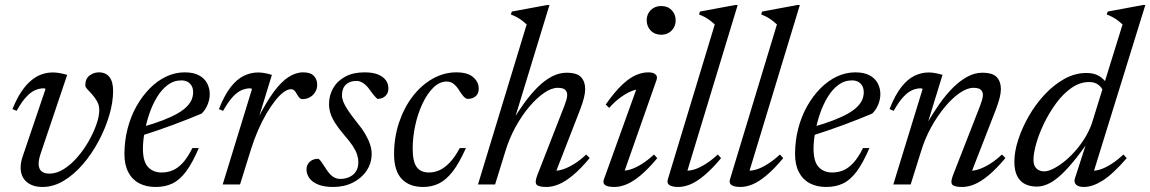

<svg xmlns="http://www.w3.org/2000/svg" viewBox="-20 -733 4572 763"><path d="M429.5 -371.5Q429.5 -326.5 414.2 -274.8Q399 -223 372.2 -172.8Q345.5 -122.5 310 -81Q274.5 -39.5 233.5 -14.8Q192.5 10 149 10Q109 10 85.5 -10.5Q62 -31 62 -67Q62 -88 70.5 -112.5L161 -379.5Q160 -380.5 158.2 -381.2Q156.5 -382 153.5 -382Q136.5 -382 119.2 -374.5Q102 -367 84 -347.5Q66 -328 46 -292.5L29.5 -299.5Q46.5 -341.5 65.5 -369.5Q84.5 -397.5 104.8 -414Q125 -430.5 146.2 -437.8Q167.5 -445 189 -445Q199.5 -445 209 -443.8Q218.5 -442.5 228.2 -440.5Q238 -438.5 247 -435.5L141.5 -122.5Q137.5 -110.5 135.5 -100.5Q133.5 -90.5 133.5 -82.5Q133.5 -62 144.8 -52.5Q156 -43 176.5 -43Q205 -43 233.5 -61Q262 -79 287.2 -108Q312.5 -137 332 -171.2Q351.5 -205.5 363 -238.2Q374.5 -271 374.5 -295.5Q374.5 -314.5 366 -329.8Q357.5 -345 346.8 -357Q336 -369 327.5 -378Q319 -387 319 -394.5Q319 -420 335.8 -432.8Q352.5 -445.5 373 -445.5Q400.5 -445.5 415 -426.8Q429.5 -408 429.5 -371.5Z M700.5 -413.5Q670.5 -413.5 646.2 -395.2Q622 -377 603.8 -346.8Q585.5 -316.5 573.2 -280.2Q561 -244 554.5 -208Q548 -172 548 -142.5Q548 -90.5 568.5 -69Q589 -47.5 622 -47.5Q645.5 -47.5 666 -56Q686.5 -64.5 706 -85.5Q725.5 -106.5 744.5 -144.5H770Q744.5 -85 719.2 -51.2Q694 -17.5 665 -3.8Q636 10 598.5 10Q560.5 10 532.8 -4.8Q505 -19.5 489.8 -48.8Q474.5 -78 474.5 -120.5Q474.5 -173 487 -221.5Q499.5 -270 522.2 -310.5Q545 -351 575 -381.5Q605 -412 640.5 -428.8Q676 -445.5 714 -445.5Q749 -445.5 771 -433.5Q793 -421.5 803.2 -401.8Q813.5 -382 813.5 -359Q813.5 -337.5 804.5 -316.2Q795.5 -295 781 -281.5Q753.5 -270 724.5 -258.5Q695.5 -247 665 -235.8Q634.5 -224.5 603.5 -214Q572.5 -203.5 541.5 -193.5L543 -227.5Q592 -241.5 627.5 -255.2Q663 -269 686.2 -282.5Q709.5 -296 722.8 -309.8Q736 -323.5 741.8 -337.5Q747.5 -351.5 747.5 -366Q747.5 -380.5 742 -391Q736.5 -401.5 726.2 -407.5Q716 -413.5 700.5 -413.5Z M981.5 -379.5Q980 -380.5 978.2 -381.2Q976.5 -382 974 -382Q957 -382 939.8 -374.5Q922.5 -367 904.5 -347.5Q886.5 -328 866.5 -292.5L850 -299.5Q872 -355.5 897 -387.2Q922 -419 949.5 -432Q977 -445 1004.5 -445Q1014.5 -445 1023.8 -443.8Q1033 -442.5 1042.2 -440.5Q1051.5 -438.5 1060.5 -435.5L1007 -261H1004.5Q1037.5 -326.5 1067.2 -367Q1097 -407.5 1126 -426.5Q1155 -445.5 1185 -445.5Q1214 -445.5 1227.2 -431.5Q1240.5 -417.5 1240.5 -396Q1240.5 -379.5 1232.2 -366.5Q1224 -353.5 1210.8 -346.2Q1197.5 -339 1181.5 -339Q1176 -339 1171.2 -343.2Q1166.5 -347.5 1160.5 -357.5Q1155 -368.5 1149.5 -373.5Q1144 -378.5 1136 -378.5Q1123.5 -378.5 1107.2 -366.8Q1091 -355 1073.8 -333.2Q1056.5 -311.5 1039 -281.8Q1021.5 -252 1005.8 -216Q990 -180 977.5 -140L934 0H865Z M1245 -102Q1251.5 -98.5 1257.8 -89Q1264 -79.5 1277.5 -59Q1291.5 -38 1304.5 -30Q1317.5 -22 1331.5 -22Q1352.5 -22 1369 -29.8Q1385.5 -37.5 1394.8 -52.2Q1404 -67 1404 -88Q1404 -103 1399.2 -118.2Q1394.5 -133.5 1382 -152.8Q1369.5 -172 1346.5 -198Q1324 -224.5 1311 -245.5Q1298 -266.5 1292.8 -284.2Q1287.5 -302 1287.5 -319Q1287.5 -354 1304 -382.8Q1320.5 -411.5 1352 -428.5Q1383.5 -445.5 1428.5 -445.5Q1462 -445.5 1482.8 -436.8Q1503.5 -428 1513.5 -413.8Q1523.5 -399.5 1523.5 -381.5Q1523.5 -369.5 1518.2 -360.2Q1513 -351 1503 -345.5Q1493 -340 1479.5 -340Q1475 -344 1468.5 -351.2Q1462 -358.5 1449.5 -376Q1437 -394 1423.2 -402.8Q1409.5 -411.5 1396.5 -411.5Q1369.5 -411.5 1354.2 -396.5Q1339 -381.5 1339 -354Q1339 -342.5 1344.5 -328.2Q1350 -314 1362.8 -294.8Q1375.5 -275.5 1397 -248.5Q1419 -222 1432 -199.5Q1445 -177 1451 -158Q1457 -139 1457 -122Q1457 -84.5 1436.8 -54.5Q1416.5 -24.5 1382 -7.2Q1347.5 10 1304 10Q1267.5 10 1244 0.2Q1220.5 -9.5 1209.2 -25.5Q1198 -41.5 1198 -59Q1198 -71.5 1203.8 -81.2Q1209.5 -91 1220.2 -96.5Q1231 -102 1245 -102Z M1755.5 -409Q1726.5 -409 1701.8 -384.5Q1677 -360 1658.5 -320.2Q1640 -280.5 1630 -233.8Q1620 -187 1620 -142.5Q1620 -90.5 1636 -69Q1652 -47.5 1684.5 -47.5Q1706 -47.5 1726.2 -56.5Q1746.5 -65.5 1767 -86.8Q1787.5 -108 1807 -144.5H1831.5Q1805 -85 1778.8 -51.2Q1752.5 -17.5 1724 -3.8Q1695.5 10 1661.5 10Q1606.5 10 1576.2 -22.2Q1546 -54.5 1546 -120.5Q1546 -187 1565.8 -246Q1585.5 -305 1619.8 -349.8Q1654 -394.5 1699 -420Q1744 -445.5 1793.5 -445.5Q1838.5 -445.5 1860.5 -426.2Q1882.5 -407 1882.5 -381.5Q1882.5 -361.5 1870.8 -351Q1859 -340.5 1840 -340Q1831 -339.5 1822 -350Q1813 -360.5 1804 -375Q1795.5 -389 1783.5 -399Q1771.5 -409 1755.5 -409Z M1988.5 -132.5 1947.5 0H1879.5L2073 -636Q2064 -644 2055 -651Q2046 -658 2035.2 -664Q2024.5 -670 2010 -675.5L2014 -687L2153.5 -713H2163.5L2022 -249.5L2015.5 -250.5Q2039 -290.5 2064.8 -325.5Q2090.5 -360.5 2117.5 -387.2Q2144.5 -414 2173.2 -429Q2202 -444 2231.5 -444Q2273.5 -444 2289.5 -426Q2305.5 -408 2305.5 -379.5Q2305.5 -363.5 2300.5 -343.8Q2295.5 -324 2286 -299L2184 -36.5L2183.5 -54.5Q2200 -54 2220.5 -61.2Q2241 -68.5 2264 -83Q2287 -97.5 2309.5 -119L2323.5 -105Q2287.5 -62 2256.8 -36.5Q2226 -11 2200.2 -0.5Q2174.5 10 2152 10Q2119.5 10 2112 0.2Q2104.5 -9.5 2115.5 -37.5L2223 -313Q2228 -326 2231 -336.8Q2234 -347.5 2234 -356Q2234 -368.5 2225.8 -376.2Q2217.5 -384 2196 -384Q2171.5 -384 2141.8 -363.5Q2112 -343 2082.2 -307.5Q2052.5 -272 2028 -227Q2003.5 -182 1988.5 -132.5Z M2380 -20.5 2513 -390 2527 -379Q2511.5 -379.5 2490.5 -371.2Q2469.5 -363 2446.5 -346.2Q2423.5 -329.5 2401 -304.5L2387 -317.5Q2422.5 -368 2452 -395.8Q2481.5 -423.5 2507 -434.5Q2532.5 -445.5 2555.5 -445.5Q2576 -445.5 2585 -437.5Q2594 -429.5 2589 -415L2456 -36.5L2447 -55.5Q2463 -53 2484 -59.2Q2505 -65.5 2529.2 -80.5Q2553.5 -95.5 2579 -119L2592 -104.5Q2556 -61.5 2525.8 -36.2Q2495.5 -11 2470 -0.5Q2444.5 10 2422 10Q2394 10 2384.2 2.2Q2374.5 -5.5 2380 -20.5ZM2550 -652.5Q2550 -668.5 2557.2 -681.2Q2564.5 -694 2577.5 -701.5Q2590.5 -709 2607.5 -709Q2633.5 -709 2649.2 -692.8Q2665 -676.5 2665 -652.5Q2665 -636 2657.8 -623.2Q2650.5 -610.5 2637.8 -602.8Q2625 -595 2607.5 -595Q2582 -595 2566 -611.5Q2550 -628 2550 -652.5Z M2820.5 -636Q2811.5 -644 2802.5 -651Q2793.5 -658 2783 -664Q2772.5 -670 2758 -675.5L2761.5 -687L2901 -713H2911.5L2707.5 -41L2701 -55.5Q2716.5 -53 2737.8 -59.2Q2759 -65.5 2783.2 -80.8Q2807.5 -96 2832.5 -119L2845.5 -104.5Q2809.5 -61.5 2779.2 -36.2Q2749 -11 2723.8 -0.5Q2698.5 10 2676 10Q2652 10 2640.5 2.8Q2629 -4.5 2634 -20.5Z M3067.5 -636Q3058.5 -644 3049.5 -651Q3040.5 -658 3030 -664Q3019.5 -670 3005 -675.5L3008.5 -687L3148 -713H3158.5L2954.5 -41L2948 -55.5Q2963.5 -53 2984.8 -59.2Q3006 -65.5 3030.2 -80.8Q3054.5 -96 3079.5 -119L3092.5 -104.5Q3056.5 -61.5 3026.2 -36.2Q2996 -11 2970.8 -0.5Q2945.5 10 2923 10Q2899 10 2887.5 2.8Q2876 -4.5 2881 -20.5Z M3365.5 -413.5Q3335.5 -413.5 3311.2 -395.2Q3287 -377 3268.8 -346.8Q3250.5 -316.5 3238.2 -280.2Q3226 -244 3219.5 -208Q3213 -172 3213 -142.5Q3213 -90.5 3233.5 -69Q3254 -47.5 3287 -47.5Q3310.5 -47.5 3331 -56Q3351.5 -64.5 3371 -85.5Q3390.5 -106.5 3409.5 -144.5H3435Q3409.5 -85 3384.2 -51.2Q3359 -17.5 3330 -3.8Q3301 10 3263.5 10Q3225.5 10 3197.8 -4.8Q3170 -19.5 3154.8 -48.8Q3139.5 -78 3139.5 -120.5Q3139.5 -173 3152 -221.5Q3164.5 -270 3187.2 -310.5Q3210 -351 3240 -381.5Q3270 -412 3305.5 -428.8Q3341 -445.5 3379 -445.5Q3414 -445.5 3436 -433.5Q3458 -421.5 3468.2 -401.8Q3478.5 -382 3478.5 -359Q3478.5 -337.5 3469.5 -316.2Q3460.5 -295 3446 -281.5Q3418.5 -270 3389.5 -258.5Q3360.5 -247 3330 -235.8Q3299.5 -224.5 3268.5 -214Q3237.5 -203.5 3206.5 -193.5L3208 -227.5Q3257 -241.5 3292.5 -255.2Q3328 -269 3351.2 -282.5Q3374.5 -296 3387.8 -309.8Q3401 -323.5 3406.8 -337.5Q3412.5 -351.5 3412.5 -366Q3412.5 -380.5 3407 -391Q3401.5 -401.5 3391.2 -407.5Q3381 -413.5 3365.5 -413.5Z M3531.5 -292.5 3515 -299.5Q3537 -355.5 3562 -387.2Q3587 -419 3614.5 -432Q3642 -445 3669.5 -445Q3679.5 -445 3688.8 -443.8Q3698 -442.5 3707.2 -440.5Q3716.5 -438.5 3725.5 -435.5L3665 -238.5H3661.5Q3686 -281 3712.2 -318.5Q3738.5 -356 3766.5 -384Q3794.5 -412 3824 -428Q3853.5 -444 3883.5 -444Q3925.5 -444 3941.5 -426Q3957.5 -408 3957.5 -379.5Q3957.5 -363.5 3952.5 -343.8Q3947.5 -324 3938 -299L3836 -36.5V-54.5Q3852 -54 3872.5 -61.2Q3893 -68.5 3916 -83Q3939 -97.5 3961.5 -119L3975.5 -105Q3939.5 -62 3908.8 -36.5Q3878 -11 3852.5 -0.5Q3827 10 3804 10Q3771.5 10 3764 0.2Q3756.5 -9.5 3767.5 -37.5L3875 -313Q3880 -326 3883 -336.8Q3886 -347.5 3886 -356Q3886 -368.5 3877.8 -376.2Q3869.5 -384 3848 -384Q3823.5 -384 3793.8 -363.5Q3764 -343 3734.5 -307.5Q3705 -272 3680.2 -227Q3655.5 -182 3640.5 -132.5L3599 0H3530L3646.5 -379.5Q3645 -380.5 3643.2 -381.2Q3641.5 -382 3639 -382Q3622 -382 3604.8 -374.5Q3587.5 -367 3569.5 -347.5Q3551.5 -328 3531.5 -292.5Z M4363.5 -371.5Q4358.5 -386 4344.2 -396.5Q4330 -407 4308.5 -407Q4271.5 -407 4238.2 -383.8Q4205 -360.5 4177.5 -323.2Q4150 -286 4129.5 -243.8Q4109 -201.5 4098 -162.8Q4087 -124 4087 -97.5Q4087 -74.5 4099 -63.2Q4111 -52 4130 -52Q4144 -52 4163.8 -61.5Q4183.5 -71 4205.5 -88Q4227.5 -105 4249 -128.5Q4270.5 -152 4288.8 -180.8Q4307 -209.5 4318.5 -241L4441 -636Q4432 -644 4423 -651Q4414 -658 4403.2 -664Q4392.5 -670 4378 -675.5L4382 -687L4521.5 -713H4531.5L4322 -36.5L4313 -55Q4329 -52.5 4350.5 -59Q4372 -65.5 4396.2 -81Q4420.5 -96.5 4444.5 -119L4457.5 -104.5Q4402.5 -41 4362 -15.5Q4321.5 10 4287.5 10Q4265.5 10 4256 0.5Q4246.5 -9 4252 -25L4304.5 -187.5H4316.5Q4277.5 -129.5 4246 -91.5Q4214.5 -53.5 4189 -31.5Q4163.5 -9.5 4141.5 -0.5Q4119.5 8.5 4100.5 8.5Q4073.5 8.5 4053.5 -1.5Q4033.5 -11.5 4022.2 -33.5Q4011 -55.5 4011 -90.5Q4011 -130 4026.2 -177.2Q4041.5 -224.5 4068.2 -271.2Q4095 -318 4131.2 -357Q4167.5 -396 4209.8 -419.5Q4252 -443 4297.5 -443Q4326.5 -443 4346.2 -431.8Q4366 -420.5 4381.5 -397.5Z"/></svg>

Font: Newsreader 24pt
Style: Italic
Weight: 400
Italic angle: -17°
Designer: Hugues Gentile
Foundry: Production Type
Version: Version 1.003